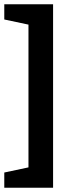

<svg xmlns="http://www.w3.org/2000/svg" viewBox="-50 -726 327 897"><path d="M-30 151V80L83 56V-611L-30 -635V-706H198V151Z"/></svg>

Font: Faustina Light ExtraBold
Style: Regular
Weight: 800
Version: Version 1.200